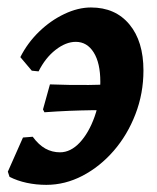

<svg xmlns="http://www.w3.org/2000/svg" viewBox="-20 -493 428 524"><path d="M106.4 11.5Q78.9 11.5 53.1 6Q27.3 0.5 6 -10.4L1.4 -24.5L42.7 -117.7L69.3 -119.8Q85.4 -97.8 103.8 -87.5Q122.2 -77.3 143.7 -77.3Q172.7 -77.3 197.6 -103.8Q222.4 -130.4 238.1 -174.4Q253.8 -218.4 253.8 -269.5Q253.8 -321.1 235.7 -349.9Q217.6 -378.8 186.8 -378.8Q159.8 -378.8 131.8 -357Q103.8 -335.3 85.3 -298.2L66.7 -300.1L35.5 -337.1Q55 -375.8 86.6 -406.5Q118.2 -437.1 155.6 -454.8Q193 -472.6 228.3 -472.6Q294.8 -472.6 333.2 -426.4Q371.5 -380.3 371.5 -300.6Q371.5 -238.1 349.7 -181.5Q327.9 -124.8 290.4 -81.5Q252.8 -38.2 205.2 -13.3Q157.6 11.5 106.4 11.5ZM101.3 -186.6 97.3 -194.3 116.3 -262.7Q169.6 -260.6 222 -261.1Q274.5 -261.7 324.2 -266.2L309.4 -191.2Q270.2 -192.8 235.6 -192.3Q201.1 -191.8 168.3 -190.5Q135.6 -189.1 101.3 -186.6Z"/></svg>

Font: Alegreya
Style: Italic
Weight: 400
Italic angle: -7°
Designer: Juan Pablo del Peral
Foundry: Huerta Tipografica
Version: Version 2.009